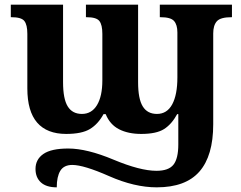

<svg xmlns="http://www.w3.org/2000/svg" viewBox="-20 -556 1026 816"><path d="M886.2 -27.8Q886.2 106 827.6 173.1Q769 240.2 646 240.2Q551.8 240.2 443.8 192.6Q335.9 145 287.1 145Q251.5 145 236.3 169.9Q221.2 194.8 221.2 240.2Q176.8 240.2 153.8 219.2Q130.9 198.2 130.9 162.1Q130.9 121.6 164.3 98.4Q197.8 75.2 270 75.2Q349.6 75.2 462.6 122.6Q575.7 169.9 645 169.9Q696.8 169.9 717.3 143.8Q737.8 117.7 737.8 58.1V-70.8H732.9Q709.5 -27.8 677 -7.3Q644.5 13.2 580.1 13.2Q524.9 13.2 486.1 -6.6Q447.3 -26.4 429.2 -70.8H419.9Q397 -28.8 362.5 -7.8Q328.1 13.2 261.2 13.2Q179.7 13.2 137.9 -34.9Q96.2 -83 96.2 -180.2V-412.1Q96.2 -450.7 83.5 -466.8Q70.8 -482.9 28.8 -482.9H25.9V-536.1H248V-207Q248 -135.7 267.8 -103.8Q287.6 -71.8 328.1 -71.8Q369.6 -71.8 392.3 -109.4Q415 -147 415 -214.8V-412.1Q415 -450.7 402.3 -466.8Q389.6 -482.9 348.1 -482.9H345.2V-536.1H566.9V-207Q566.9 -135.7 586.7 -103.8Q606.4 -71.8 647 -71.8Q689.9 -71.8 711.9 -112.5Q733.9 -153.3 733.9 -227.1V-418Q733.9 -450.7 719.7 -466.8Q705.6 -482.9 662.1 -482.9H659.2V-536.1H965.8V-482.9H963.9Q917 -482.9 901.6 -465.6Q886.2 -448.2 886.2 -414.1Z"/></svg>

Font: Droid Serif
Style: Bold
Weight: 700
Designer: Monotype Design team
Foundry: Monotype Imaging Inc.
Version: Version 1.03